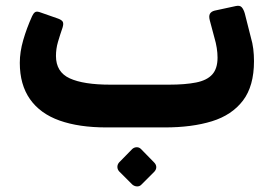

<svg xmlns="http://www.w3.org/2000/svg" viewBox="-20 -439 959 669"><path d="M351 5Q255 5 187.5 -19Q120 -43 84.5 -93.5Q49 -144 49 -220Q49 -258 61 -299.5Q73 -341 92 -383Q96 -392 102 -396.5Q108 -401 123 -395L183 -374Q196 -369 199 -362.5Q202 -356 198 -343Q189 -317 182 -293Q175 -269 175 -244Q175 -188 223 -166Q271 -144 364 -144H569Q625 -144 663 -151.5Q701 -159 719.5 -179.5Q738 -200 738 -238Q738 -271 727 -308L711 -368Q707 -383 711.5 -391Q716 -399 728 -402L802 -418Q816 -421 822.5 -413.5Q829 -406 833 -392L854 -309Q860 -289 862.5 -268.5Q865 -248 865 -226Q865 -139 826.5 -88.5Q788 -38 718.5 -16.5Q649 5 554 5ZM472 205Q466 211 457 210.5Q448 210 441 204L395 158Q389 151 389 142.5Q389 134 395 127L441 80Q448 74 456.5 74Q465 74 471 80L517 127Q524 134 524.5 142.5Q525 151 518 159Z"/></svg>

Font: Rubik Light SemiBold
Style: Regular
Weight: 600
Version: Version 2.300;gftools[0.9.30]